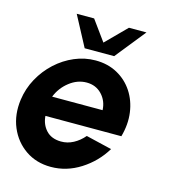

<svg xmlns="http://www.w3.org/2000/svg" viewBox="-115 -785 782 884"><g transform="rotate(15 276.0 -343.0)"><path d="M208 13Q139 13 87.2 -22.5Q35.5 -58 10.2 -117.8Q-15 -177.5 -5 -250.5Q2.5 -305 28.8 -352.8Q55 -400.5 94.5 -436.8Q134 -473 182.2 -493.5Q230.5 -514 282 -514Q340.5 -514 386 -489Q431.5 -464 459.8 -421Q488 -378 495.5 -323Q503 -268 486 -207.5H124Q127 -167 152.2 -139.8Q177.5 -112.5 223 -112Q253.5 -111.5 281.8 -126.5Q310 -141.5 332 -167.5L455.5 -138Q415.5 -71.5 349.2 -29.2Q283 13 208 13ZM131 -301H371.5Q369.5 -345 341 -375Q312.5 -405 268.5 -405Q224.5 -405 186.5 -375.2Q148.5 -345.5 131 -301ZM218 -555 141.5 -699H224.5L294.5 -602.5L390.5 -699H474L358.5 -555Z"/></g></svg>

Font: Urbanist
Style: Bold Italic
Weight: 700
Italic angle: -8°
Designer: Corey Hu
Foundry: Corey Hu
Version: Version 1.330; ttfautohint (v1.8.4.7-5d5b)